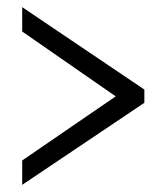

<svg xmlns="http://www.w3.org/2000/svg" viewBox="-20 -626 465 536"><path d="M42 -110 383 -339V-376L42 -606V-538L303 -357L42 -178Z"/></svg>

Font: Noto Serif Devanagari ExtraCondensed Medium
Style: Regular
Weight: 500
Width: 2
Designer: Universal Thirst, Indian Type Foundry and the Monotype Design Team
Foundry: Monotype Imaging Inc.
Version: Version 2.004